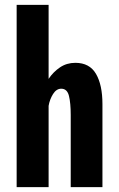

<svg xmlns="http://www.w3.org/2000/svg" viewBox="-20 -770 490 790"><path d="M48.5 0V-750H180V-445.5Q199 -474 226.8 -492.8Q254.5 -511.5 290 -511.5Q348.5 -511.5 375 -466Q401.5 -420.5 401.5 -341.5V0H271V-297Q271 -345.5 263.8 -375.2Q256.5 -405 232 -405Q212 -405 198.2 -383Q184.5 -361 180 -334.5V0Z"/></svg>

Font: Trispace Condensed SemiBold
Style: Regular
Weight: 600
Width: 3
Designer: Tyler Finck
Foundry: Etcetera Type Company
Version: Version 1.210; ttfautohint (v1.8.3)